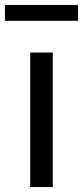

<svg xmlns="http://www.w3.org/2000/svg" viewBox="-30 -755 335 775"><path d="M92 0H183V-543H92ZM-10 -671H285V-735H-10Z"/></svg>

Font: Noto Sans Mono CJK SC Regular
Style: Regular
Weight: 400
Designer: Ryoko NISHIZUKA (kana & ideographs); Paul D. Hunt (Latin, Greek & Cyrillic); Wenlong ZHANG (bopomofo); Sandoll Communica
Foundry: Adobe Systems Incorporated
Version: Version 1.005;PS 1.005;hotconv 1.0.96;makeotf.lib2.5.65012